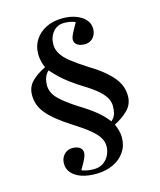

<svg xmlns="http://www.w3.org/2000/svg" viewBox="-127 -806 878 1055"><g transform="rotate(-15 312.0 -279.0)"><path d="M286 158Q240 158 205 146Q170 134 150.5 111.5Q131 89 131 59Q131 38 139.5 22Q148 6 163 -3.5Q178 -13 197 -13Q224 -13 239 -2Q254 9 254 28Q254 38 248.5 52Q243 66 234 82.5Q225 99 214 118Q230 124 247.5 127Q265 130 283 130Q315 130 337 114.5Q359 99 370.5 75Q382 51 382 26Q382 0 368 -23.5Q354 -47 321.5 -74Q289 -101 233 -136Q186 -166 153 -192.5Q120 -219 99 -244Q78 -269 68.5 -295Q59 -321 59 -351Q59 -397 89.5 -427.5Q120 -458 168 -481Q160 -497 155 -518.5Q150 -540 150 -560Q150 -606 173 -641Q196 -676 236.5 -696Q277 -716 328 -716Q372 -716 405.5 -703.5Q439 -691 458.5 -669Q478 -647 478 -617Q478 -597 469.5 -580.5Q461 -564 446 -555Q431 -546 412 -546Q386 -546 370 -557Q354 -568 354 -587Q354 -597 360 -611Q366 -625 375.5 -641.5Q385 -658 395 -677Q381 -683 365 -686Q349 -689 332 -689Q292 -689 268 -660Q244 -631 244 -589Q244 -562 259 -536.5Q274 -511 308 -484Q342 -457 398 -421Q443 -394 475 -368Q507 -342 527.5 -317Q548 -292 557.5 -266Q567 -240 567 -211Q567 -165 536 -133Q505 -101 457 -77Q465 -59 470.5 -39Q476 -19 476 1Q476 47 452 82.5Q428 118 385 138Q342 158 286 158ZM443 -99Q463 -117 468 -137Q473 -157 473 -179Q473 -203 460.5 -225Q448 -247 421.5 -270.5Q395 -294 351 -321Q309 -347 278 -370Q247 -393 224.5 -414.5Q202 -436 182 -459Q165 -443 158.5 -423Q152 -403 152 -382Q152 -363 159.5 -344.5Q167 -326 183 -308.5Q199 -291 224.5 -271.5Q250 -252 285 -229Q343 -194 381 -163Q419 -132 443 -99Z"/></g></svg>

Font: Literata 60pt Medium
Style: Regular
Weight: 500
Designer: Latin by Veronika Burian and Jose Scaglione. Greek by Irene Vlachou. Cyrillic by Vera Evstafieva.
Foundry: TypeTogether
Version: Version 3.103;gftools[0.9.29]